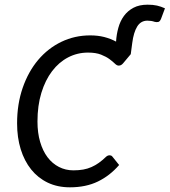

<svg xmlns="http://www.w3.org/2000/svg" viewBox="-20 -801 731 828"><path d="M543.9 -567.4 510.7 -527.8Q507.3 -523.9 502.9 -521Q498.5 -518.1 491.7 -518.1Q483.9 -518.1 475.1 -526.9Q466.3 -535.6 452.1 -546.1Q438 -556.6 415.8 -565.4Q393.6 -574.2 359.4 -574.2Q313.5 -574.2 273.7 -553.5Q233.9 -532.7 204.6 -494.1Q175.3 -455.6 158.4 -400.6Q141.6 -345.7 141.6 -276.9Q141.6 -228 153.1 -189Q164.6 -149.9 185.1 -122.8Q205.6 -95.7 234.1 -81.1Q262.7 -66.4 296.4 -66.4Q319.8 -66.4 338.9 -69.8Q357.9 -73.2 374.5 -80.6Q391.1 -87.9 406.5 -98.9Q421.9 -109.9 437.5 -125Q444.3 -131.3 453.1 -131.3Q456.1 -131.3 459 -130.1Q461.9 -128.9 464.4 -126L493.7 -89.4Q454.1 -43.5 402.3 -18.3Q350.6 6.8 281.7 6.8Q228 6.8 185.8 -13.4Q143.6 -33.7 114.3 -70.3Q85 -106.9 69.3 -157.5Q53.7 -208 53.7 -269Q53.7 -352.5 77.9 -422.4Q102.1 -492.2 144.5 -542.5Q187 -592.8 244.6 -620.6Q302.2 -648.4 369.1 -648.4Q401.9 -648.4 429.4 -641.4Q457 -634.3 480.5 -621.6Q482.4 -652.8 490.5 -681.6Q498.5 -710.4 514.6 -732.4Q530.8 -754.4 555.7 -767.6Q580.6 -780.8 616.7 -780.8Q640.1 -780.8 657.2 -776.9Q674.3 -772.9 691.4 -765.1L674.8 -720.7Q669.9 -708 662.4 -706.3Q654.8 -704.6 646.5 -707Q639.6 -709.5 631.8 -710.7Q624 -711.9 615.7 -711.9Q587.4 -711.9 571.8 -686.8Q556.2 -661.6 550.3 -615.7Z"/></svg>

Font: Carlito
Style: Italic
Weight: 400
Italic angle: -7°
Designer: Lukasz Dziedzic
Foundry: tyPoland Lukasz Dziedzic
Version: Version 1.104